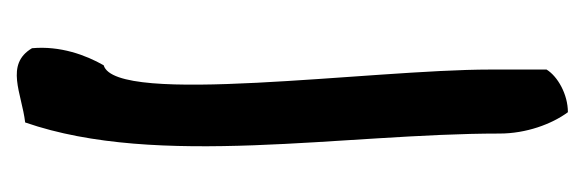

<svg xmlns="http://www.w3.org/2000/svg" viewBox="-250 -412 686 225"><g transform="rotate(90 92.5 -299.0)"><path d="M136 -542C136 -359 177 -142 123 14C89 18 55 38 36 6C33 -27 44 -57 56 -78C104 -92 61 -391 61 -531V-597C69 -610 90 -622 111 -622C125 -603 136 -573 136 -542Z"/></g></svg>

Font: Snowfall
Style: Rev
Weight: 400
Designer: Jasper
Foundry: Cannot Into Space Fonts
Version: Version 0.9